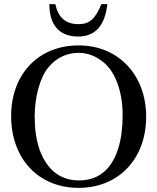

<svg xmlns="http://www.w3.org/2000/svg" viewBox="-20 -896 762 930"><path d="M471 -876C442 -805 414 -779 360 -779C297 -779 261 -813 248 -876H219C219 -779 264 -719 358 -719C440 -719 488 -770 500 -876ZM688 -331C688 -529 557 -676 361 -676C166 -676 34 -537 34 -334C34 -126 167 14 361 14C553 14 688 -125 688 -331ZM574 -337C574 -217 546 -123 491 -70C456 -37 412 -22 362 -22C316 -22 272 -36 238 -67C177 -123 148 -213 148 -332C148 -427 174 -524 217 -573C256 -618 306 -640 360 -640C407 -640 447 -623 483 -593C540 -545 574 -451 574 -337Z"/></svg>

Font: STIX Math
Style: Regular
Weight: 400
Designer: MicroPress Inc., with final additions and corrections provided by Coen Hoffman, Elsevier (retired)
Version: Version 1.1.0